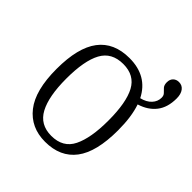

<svg xmlns="http://www.w3.org/2000/svg" viewBox="-174 -756 894 894"><g transform="rotate(45 273.5 -309.0)"><path d="M256 10Q162 10 108 -58.5Q54 -127 54 -268Q54 -408 105.5 -476Q157 -544 259 -544Q377 -544 426 -447Q459 -455 477 -474.5Q495 -494 495 -519Q495 -534 486.5 -542Q478 -550 469.5 -559.5Q461 -569 461 -587Q461 -606 472 -617Q483 -628 501 -628Q522 -628 534.5 -611.5Q547 -595 547 -566Q547 -507 518.5 -470.5Q490 -434 438 -418Q459 -357 459 -268Q459 -126 407.5 -58Q356 10 256 10ZM257 -30Q334 -30 364.5 -92Q395 -154 395 -268Q395 -387 363.5 -445.5Q332 -504 258 -504Q182 -504 150 -445Q118 -386 118 -268Q118 -152 150.5 -91Q183 -30 257 -30Z"/></g></svg>

Font: Noto Serif SemiCondensed Light
Style: Regular
Weight: 300
Width: 4
Designer: Monotype Design Team
Foundry: Monotype Imaging Inc.
Version: Version 2.013